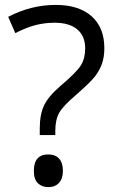

<svg xmlns="http://www.w3.org/2000/svg" viewBox="-20 -744 469 778"><path d="M141.1 -196.8V-223.1Q141.1 -280.3 158.7 -317.1Q176.3 -354 224.1 -395Q290.5 -451.2 307.9 -479.5Q325.2 -507.8 325.2 -547.9Q325.2 -597.7 293.2 -624.8Q261.2 -651.9 201.2 -651.9Q162.6 -651.9 126 -642.8Q89.4 -633.8 42 -609.9L13.2 -675.8Q105.5 -724.1 206.1 -724.1Q299.3 -724.1 351.1 -678.2Q402.8 -632.3 402.8 -548.8Q402.8 -513.2 393.3 -486.1Q383.8 -459 365.2 -434.8Q346.7 -410.6 285.2 -356.9Q235.8 -314.9 220 -287.1Q204.1 -259.3 204.1 -212.9V-196.8ZM117.2 -51.8Q117.2 -118.2 175.8 -118.2Q204.1 -118.2 219.5 -101.1Q234.9 -84 234.9 -51.8Q234.9 -20.5 219.2 -3.2Q203.6 14.2 175.8 14.2Q150.4 14.2 133.8 -1.2Q117.2 -16.6 117.2 -51.8Z"/></svg>

Font: Samim FD
Style: FD
Weight: 400
Foundry: DejaVu fonts team - Redesigned by Saber Rastikerdar
Version: Version 4.0.5